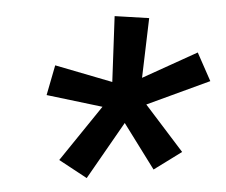

<svg xmlns="http://www.w3.org/2000/svg" viewBox="-39 -820 587 499"><g transform="rotate(-5 255.0 -570.5)"><path d="M168 -364 101 -417 225 -545 83 -588 112 -663 256 -607 277 -777 366 -764 334 -611 484 -664 510 -587 339 -541 421 -410 343 -371 279 -498Z"/></g></svg>

Font: Iosevka Curly Medium Oblique
Style: Regular
Weight: 500
Italic angle: -9°
Monospace: yes
Designer: Belleve Invis
Foundry: Belleve Invis
Version: Version 11.1.0; ttfautohint (v1.8.3)